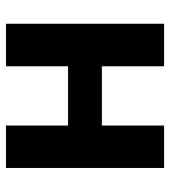

<svg xmlns="http://www.w3.org/2000/svg" viewBox="18 -604 586 663"><g transform="rotate(-90 311.5 -273.0)"><path d="M209 -545.9V-331.5H413.6V-545.9H560.5V0H413.6V-214.8H209V0H62.5V-545.9Z"/></g></svg>

Font: Inter-Bold
Style: Bold
Weight: 700
Designer: Rasmus Andersson
Foundry: rsms
Version: Version 4.000;git-a52131595